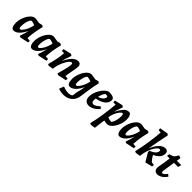

<svg xmlns="http://www.w3.org/2000/svg" viewBox="301 -2331 4166 4166"><g transform="rotate(45 2384.0 -248.0)"><path d="M30 -140Q30 -224 64 -311Q98 -398 151.5 -455Q205 -512 260 -512Q286 -512 355 -499L391 -493L470 -512L508 -486Q481 -377 465 -284Q449 -191 444 -86L523 -79L519 -28L325 14L291 -3Q314 -68 329 -118.5Q344 -169 353 -217Q306 -114 243 -50Q180 14 113 14Q71 14 50.5 -30Q30 -74 30 -140ZM192 -106Q215 -106 248.5 -146.5Q282 -187 311 -252Q340 -317 351 -386Q319 -398 293.5 -405.5Q268 -413 244 -413Q226 -413 207 -377Q188 -341 175.5 -285Q163 -229 163 -172Q163 -141 169.5 -123.5Q176 -106 192 -106Z M591 -140Q591 -224 625 -311Q659 -398 712.5 -455Q766 -512 821 -512Q847 -512 916 -499L952 -493L1031 -512L1069 -486Q1042 -377 1026 -284Q1010 -191 1005 -86L1084 -79L1080 -28L886 14L852 -3Q875 -68 890 -118.5Q905 -169 914 -217Q867 -114 804 -50Q741 14 674 14Q632 14 611.5 -30Q591 -74 591 -140ZM753 -106Q776 -106 809.5 -146.5Q843 -187 872 -252Q901 -317 912 -386Q880 -398 854.5 -405.5Q829 -413 805 -413Q787 -413 768 -377Q749 -341 736.5 -285Q724 -229 724 -172Q724 -141 730.5 -123.5Q737 -106 753 -106Z M1237 -415 1167 -419V-469L1355 -512L1392 -485L1377 -443Q1358 -389 1345 -347.5Q1332 -306 1320 -252Q1369 -363 1434.5 -437.5Q1500 -512 1582 -512Q1620 -512 1641 -489Q1662 -466 1662 -430Q1662 -399 1656.5 -364Q1651 -329 1638 -261Q1615 -152 1609 -86L1683 -79L1679 -28L1482 14L1447 -3Q1524 -274 1524 -345Q1524 -391 1500 -391Q1469 -391 1429.5 -339.5Q1390 -288 1357 -210Q1324 -132 1311 -57Q1308 -41 1303 -3L1193 14L1160 -3Q1195 -133 1213 -228.5Q1231 -324 1237 -415Z M1911 133Q1978 133 2010 105Q2020 97 2022.5 73.5Q2025 50 2028 7Q2065 -126 2077 -218Q2031 -114 1968 -50Q1905 14 1837 14Q1795 14 1774.5 -30Q1754 -74 1754 -140Q1754 -224 1788 -311Q1822 -398 1875.5 -455Q1929 -512 1984 -512Q2008 -512 2083 -498L2121 -492L2195 -512L2233 -486Q2189 -313 2152 -14Q2137 104 2057.5 169.5Q1978 235 1860 235Q1783 235 1706 209L1747 96Q1833 133 1911 133ZM1917 -106Q1940 -106 1973 -146.5Q2006 -187 2035 -252Q2064 -317 2075 -386Q2004 -413 1968 -413Q1950 -413 1931 -377Q1912 -341 1899.5 -285Q1887 -229 1887 -172Q1887 -140 1893.5 -123Q1900 -106 1917 -106Z M2284 -138Q2284 -216 2324.5 -304Q2365 -392 2424 -452Q2483 -512 2533 -512Q2612 -512 2652.5 -490Q2693 -468 2693 -425Q2693 -345 2620 -286Q2547 -227 2418 -204Q2415 -179 2415 -154Q2415 -115 2430 -96.5Q2445 -78 2470 -78Q2500 -78 2540.5 -103.5Q2581 -129 2612 -163L2656 -125Q2613 -64 2546 -25Q2479 14 2416 14Q2357 14 2320.5 -23.5Q2284 -61 2284 -138ZM2570 -396Q2570 -411 2557 -418.5Q2544 -426 2515 -426Q2491 -426 2467 -379.5Q2443 -333 2428 -267Q2492 -282 2531 -319.5Q2570 -357 2570 -396Z M2817 -415 2745 -419V-469L2932 -512L2970 -485L2962 -463Q2920 -354 2903 -282Q2959 -390 3012 -451Q3065 -512 3136 -512Q3176 -512 3197 -468Q3218 -424 3218 -358Q3218 -274 3183.5 -187Q3149 -100 3095.5 -43Q3042 14 2987 14Q2956 14 2887 1L2854 257L2745 274L2712 257Q2749 117 2778 -81Q2807 -279 2817 -415ZM3004 -85Q3022 -85 3040.5 -121Q3059 -157 3071.5 -213Q3084 -269 3084 -326Q3084 -392 3056 -392Q3032 -392 2999 -352Q2966 -312 2937.5 -247Q2909 -182 2898 -112Q2964 -85 3004 -85Z M3277 -140Q3277 -224 3311 -311Q3345 -398 3398.5 -455Q3452 -512 3507 -512Q3533 -512 3602 -499L3638 -493L3717 -512L3755 -486Q3728 -377 3712 -284Q3696 -191 3691 -86L3770 -79L3766 -28L3572 14L3538 -3Q3561 -68 3576 -118.5Q3591 -169 3600 -217Q3553 -114 3490 -50Q3427 14 3360 14Q3318 14 3297.5 -30Q3277 -74 3277 -140ZM3439 -106Q3462 -106 3495.5 -146.5Q3529 -187 3558 -252Q3587 -317 3598 -386Q3566 -398 3540.5 -405.5Q3515 -413 3491 -413Q3473 -413 3454 -377Q3435 -341 3422.5 -285Q3410 -229 3410 -172Q3410 -141 3416.5 -123.5Q3423 -106 3439 -106Z M3937 -678 3867 -687 3864 -738 4057 -770 4090 -743Q4030 -464 3995 -252Q4044 -369 4111 -440.5Q4178 -512 4250 -512Q4336 -512 4336 -429Q4336 -296 4162 -218Q4205 -140 4259 -86L4330 -79L4326 -28L4160 14L4043 -182V-229Q4119 -255 4162 -295Q4205 -335 4205 -381Q4205 -394 4198 -402Q4191 -410 4179 -410Q4145 -410 4104.5 -359.5Q4064 -309 4031 -229Q3998 -149 3984 -66Q3978 -29 3977 -3L3867 14L3831 -3Q3862 -112 3893.5 -314.5Q3925 -517 3937 -678Z M4525 16Q4480 16 4451.5 -11.5Q4423 -39 4423 -90Q4423 -109 4427 -128Q4452 -251 4473 -419H4393L4400 -477Q4478 -500 4506 -519Q4517 -527 4539.5 -563Q4562 -599 4569 -612L4632 -592L4618 -495H4752L4732 -419H4606Q4584 -290 4565 -142L4563 -119Q4563 -79 4588 -79Q4606 -79 4632.5 -101Q4659 -123 4686 -160L4733 -122Q4691 -56 4634 -20Q4577 16 4525 16Z"/></g></svg>

Font: Andada Pro ExtraBold
Style: Italic
Weight: 800
Italic angle: -6.99998°
Designer: Carolina Giovagnoli
Foundry: Huerta Tipografica
Version: Version 3.005; ttfautohint (v1.8.4)